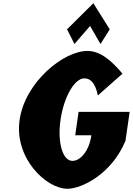

<svg xmlns="http://www.w3.org/2000/svg" viewBox="-20 -1156 824 1191"><path d="M395.8 -974 442 -883 538.8 -995 603.4 -883 660.7 -974 559.1 -1136ZM784.3 -462H467.5L446.6 -317H546.8C532.3 -216 477 -158 429.5 -158C368.4 -158 335.2 -272 355.4 -412C376 -555 442.1 -670 503.3 -670C541.8 -670 570.9 -641 587.1 -564L739.7 -699C666.9 -786 598.5 -840 522 -840C375.8 -840 135.8 -649 101.6 -412C67.6 -176 265.1 15 398.8 15C484.2 15 672.1 -74 758.5 -283Z"/></svg>

Font: Blink
Style: WideObl
Weight: 400
Designer: Mew Too
Foundry: Cannot Into Space Fonts
Version: Version 001.000